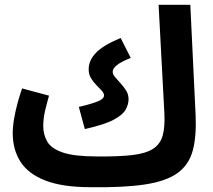

<svg xmlns="http://www.w3.org/2000/svg" viewBox="-20 -758 888 799"><path d="M357 21Q241 21 169.5 -6.5Q98 -34 65.5 -84.5Q33 -135 33 -204Q33 -232 39 -266Q45 -300 54 -332.5Q63 -365 72 -390L184 -360Q176 -332 168 -299Q160 -266 160 -233Q160 -198 176.5 -169Q193 -140 241 -123.5Q289 -107 382 -107Q472 -106 529 -112.5Q586 -119 616.5 -138.5Q647 -158 657 -194Q667 -230 664 -287L640 -738H772L794 -279Q798 -190 782 -131Q766 -72 719 -38Q672 -4 584 9.5Q496 23 357 21ZM333 -221 308 -313Q363 -326 388 -336.5Q413 -347 413 -361Q413 -370 403.5 -380.5Q394 -391 381 -404Q368 -417 358.5 -433Q349 -449 349 -469Q349 -507 379.5 -538.5Q410 -570 482 -600L524 -517Q484 -501 466.5 -487Q449 -473 449 -459Q449 -449 459 -437Q469 -425 482 -411Q495 -397 505 -381Q515 -365 515 -345Q515 -324 503 -302Q491 -280 452.5 -259.5Q414 -239 333 -221Z"/></svg>

Font: Noto Sans Arabic ExtCond
Style: Bold
Weight: 700
Width: 2
Designer: Monotype Design Team, Nadine Chahine, Nizar Qandah and Khaled Hosny
Foundry: Monotype Imaging Inc.
Version: Version 2.012; ttfautohint (v1.8.4.7-5d5b)